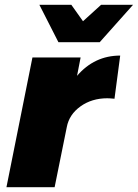

<svg xmlns="http://www.w3.org/2000/svg" viewBox="-20 -785 578 805"><path d="M484 -552 460 -371Q440 -373 430 -373Q365 -373 317.5 -339Q270 -305 260 -252L209 0H7L116 -544H318L303 -467Q376 -552 484 -552ZM404 -765H538L398 -608H225L145 -765H279L328 -696Z"/></svg>

Font: Gontserrat ExtraBold
Style: Italic
Weight: 800
Italic angle: -11.3°
Designer: Julieta Ulanovsky
Foundry: Julieta Ulanovsky
Version: Version 6.001